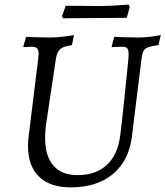

<svg xmlns="http://www.w3.org/2000/svg" viewBox="-20 -798 715 830"><path d="M175 -202Q175 -124 210.5 -82.5Q246 -41 315 -41Q395 -41 442.5 -85.5Q490 -130 500 -215Q506 -259 518.5 -380Q531 -501 535 -542Q536 -550 536 -563Q536 -583 530 -589.5Q524 -596 506 -596Q494 -596 481 -595Q468 -594 463 -594V-598L474 -639Q486 -638 517.5 -637Q549 -636 581 -636Q607 -636 636.5 -640Q666 -644 675 -646L665 -603Q635 -599 621 -594Q607 -589 601 -578.5Q595 -568 592 -546L550 -206Q537 -103 468 -45.5Q399 12 286 12Q196 12 148.5 -34.5Q101 -81 101 -167Q101 -188 104 -210L145 -542Q147 -560 147 -566Q147 -583 140 -589.5Q133 -596 115 -596Q105 -596 95 -595Q85 -594 82 -594L81 -598L93 -639Q104 -638 135.5 -637Q167 -636 199 -636Q225 -636 257.5 -640Q290 -644 300 -646L291 -603Q255 -598 241 -586.5Q227 -575 222 -546L178 -252Q175 -225 175 -202ZM528 -721 391 -720 253 -719 248 -728 264 -773 411 -772Q441 -772 482 -774.5Q523 -777 536 -778L541 -768Z"/></svg>

Font: Alegreya SC
Style: Italic
Weight: 400
Italic angle: -7°
Designer: Juan Pablo del Peral
Foundry: Huerta Tipografica
Version: Version 2.007; ttfautohint (v1.6)